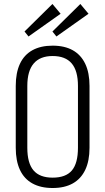

<svg xmlns="http://www.w3.org/2000/svg" viewBox="-20 -936 528 963"><path d="M244 7Q184 7 142.5 -16Q101 -39 80 -84Q59 -129 59 -195V-505Q59 -571 80 -616Q101 -661 142.5 -684Q184 -707 244 -707Q304 -707 345 -684Q386 -661 407.5 -616Q429 -571 429 -505V-195Q429 -129 407.5 -84Q386 -39 345 -16Q304 7 244 7ZM244 -45Q310 -45 340.5 -81Q371 -117 371 -195V-505Q371 -581 339.5 -618Q308 -655 244 -655Q181 -655 149 -617.5Q117 -580 117 -505V-195Q117 -118 148 -81.5Q179 -45 244 -45ZM284 -867 123 -753 103 -778 243 -916ZM424 -867 263 -753 243 -778 383 -916Z"/></svg>

Font: Pathway Extreme Condensed Thin
Style: Regular
Weight: 250
Width: 3
Version: Version 1.001;gftools[0.9.26]